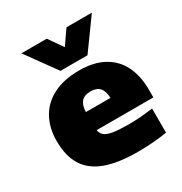

<svg xmlns="http://www.w3.org/2000/svg" viewBox="-188 -946 1038 1095"><g transform="rotate(-30 331.5 -398.5)"><path d="M635 -214H261.5Q265.5 -190 282.2 -176.5Q299 -163 336.5 -157Q374 -151 442 -151Q511.5 -151 597 -163V-4Q508.5 11 405 11Q275.5 11 193.5 -19.2Q111.5 -49.5 72.2 -112.2Q33 -175 33 -273Q33 -360 69 -424.5Q105 -489 175 -524Q245 -559 345 -559Q439.5 -559 504.5 -523.5Q569.5 -488 602.2 -422Q635 -356 635 -265ZM260 -334H422Q420 -380 400.5 -401.5Q381 -423 341 -423Q301 -423 281.2 -401.5Q261.5 -380 260 -334ZM406 -808H573L430 -610H252L109 -808H276L341 -714.5Z"/></g></svg>

Font: Encode Sans Expanded Black
Style: Regular
Weight: 900
Width: 7
Designer: Multiple Designers
Foundry: Impallari Type
Version: Version 2.000